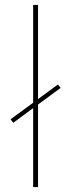

<svg xmlns="http://www.w3.org/2000/svg" viewBox="-20 -762 290 782"><path d="M115 0V-742H135V0ZM34 -262 23 -276 216 -418 227 -404Z"/></svg>

Font: Montserrat Thin
Style: Regular
Weight: 100
Designer: Julieta Ulanovsky
Foundry: Julieta Ulanovsky
Version: Version 9.000